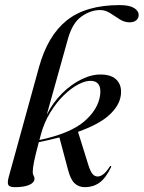

<svg xmlns="http://www.w3.org/2000/svg" viewBox="-20 -746 579 774"><path d="M427.5 -71.5Q406 -27.5 380.8 -9.5Q355.5 8.5 322.5 8.5Q297.5 8.5 281 -6.8Q264.5 -22 254.5 -60.5L219.5 -192Q181 -182 136.5 -173Q121 -115 116.5 -90.8Q112 -66.5 112 -52Q112 -43 115.5 -37.8Q119 -32.5 119 -25.5Q119 -10 98.2 -0.8Q77.5 8.5 40.5 8.5Q18 8.5 13.5 -0.8Q9 -10 15 -32L137 -474.5Q172 -602 249.2 -663.8Q326.5 -725.5 462.5 -725.5Q501 -725.5 520 -714Q539 -702.5 539 -685Q539 -672.5 529.2 -664.2Q519.5 -656 502 -656Q481.5 -656 462.5 -668.2Q443.5 -680.5 424.2 -693Q405 -705.5 383.5 -705.5Q345.5 -705.5 308.5 -679.5Q271.5 -653.5 253.5 -588Q224 -481.5 203 -407.2Q182 -333 168.5 -283.5Q193 -332.5 230.5 -369.8Q268 -407 310.5 -427.2Q353 -447.5 391.5 -445.5Q432.5 -444 452.2 -421.8Q472 -399.5 467 -361.5Q461.5 -320.5 421.2 -283Q381 -245.5 294.5 -214.5L336 -81.5Q344 -55.5 352.8 -45Q361.5 -34.5 374 -34.5Q384.5 -34.5 396.5 -43.5Q408.5 -52.5 422.5 -74.5Q424.5 -78.5 427.5 -76.5Q429.5 -75 427.5 -71.5ZM145 -204.5Q142 -192 139 -181.5Q263 -208 319.2 -256.2Q375.5 -304.5 383.5 -362Q391 -417 349 -420Q326 -421.5 296.5 -406.2Q267 -391 237.2 -362Q207.5 -333 182.8 -292.8Q158 -252.5 145 -204.5Z"/></svg>

Font: Fraunces 144pt
Style: Italic
Weight: 400
Italic angle: -16°
Version: Version 1.000;[b76b70a41]